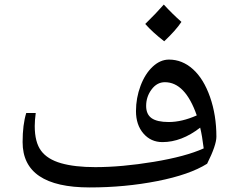

<svg xmlns="http://www.w3.org/2000/svg" viewBox="-20 -820 1038 850"><path d="M377 9.8Q80.1 9.8 80.1 -190.9Q80.1 -268.1 96.2 -319.8H138.2Q133.8 -287.1 133.8 -262.2Q133.8 -190.4 161.9 -152.6Q189.9 -114.7 250.5 -97.4Q311 -80.1 401.9 -80.1Q518.6 -80.1 660.4 -103.5Q802.2 -127 881.8 -163.1Q875 -218.8 866.2 -254.9Q783.7 -190.9 699.2 -190.9Q647.9 -190.9 615 -229Q582 -267.1 582 -328.1Q582 -386.2 602.1 -439.7Q622.1 -493.2 655.8 -524.7Q689.5 -556.2 728 -556.2Q787.1 -556.2 834.5 -513.4Q881.8 -470.7 909.9 -390.4Q938 -310.1 938 -214.8Q938 -177.2 897 -95.2Q819.3 -46.4 676.3 -18.3Q533.2 9.8 377 9.8ZM727.1 -279.8Q785.2 -279.8 851.1 -309.1Q799.8 -456.1 710 -456.1Q674.8 -456.1 650.9 -423.8Q627 -391.6 627 -351.1Q627 -314 651.1 -296.9Q675.3 -279.8 727.1 -279.8ZM783.2 -723.1Q758.3 -685.5 707 -637.2Q654.8 -677.7 623 -713.9Q672.9 -762.7 705.1 -799.8Q743.7 -757.8 783.2 -723.1Z"/></svg>

Font: Droid Arabic Naskh
Style: Regular
Weight: 400
Designer: Pascal Zoghbi
Foundry: Ascender Corporation
Version: Version 1.00